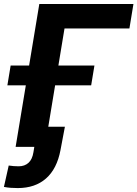

<svg xmlns="http://www.w3.org/2000/svg" viewBox="-21 -748 700 978"><path d="M658.7 -727.5 638.2 -603H307.6L208 0H58.6L179.2 -727.5ZM16.6 -313.5 33.2 -414.1H460L443.4 -313.5ZM69.3 210Q50.8 210 33.7 208.7Q16.6 207.5 -1 204.1L23.4 95.2Q34.7 97.2 48.8 98.1Q63 99.1 74.2 99.1Q104.5 99.1 124 81.5Q143.6 64 149.4 26.9L153.8 0H103.5L120.1 -102.5H309.6L287.1 16.6Q269 112.3 213.4 161.1Q157.7 210 69.3 210Z"/></svg>

Font: Inter 17pt
Style: Bold Italic
Weight: 700
Italic angle: -9.3988°
Version: Version 4.001;git-66647c0bb